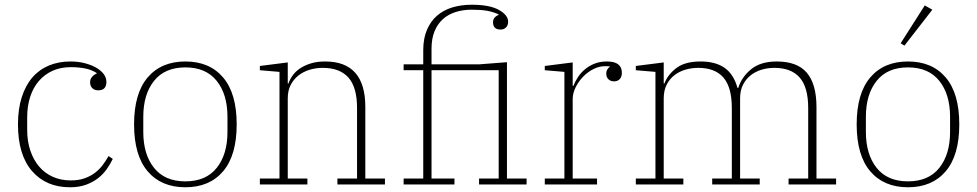

<svg xmlns="http://www.w3.org/2000/svg" viewBox="-20 -780 4133 812"><path d="M276 12Q175 12 115.5 -56.5Q56 -125 56 -254Q56 -319 72 -369Q88 -419 117 -452.5Q146 -486 187 -503Q228 -520 278 -520Q310 -520 337.5 -513Q365 -506 385.5 -494.5Q406 -483 418 -467.5Q430 -452 430 -434Q430 -398 396 -398Q379 -398 370 -407.5Q361 -417 361 -432Q361 -445 369 -454.5Q377 -464 389 -469V-471Q368 -485 340 -490.5Q312 -496 280 -496Q236 -496 202 -480.5Q168 -465 144 -437Q120 -409 107.5 -370Q95 -331 95 -284V-230Q95 -182 108.5 -142.5Q122 -103 146 -75Q170 -47 204 -32Q238 -17 279 -17Q312 -17 336.5 -25.5Q361 -34 380 -48Q399 -62 413.5 -81Q428 -100 439 -120L457 -108Q447 -87 432 -65.5Q417 -44 395.5 -27Q374 -10 344.5 1Q315 12 276 12Z M764 -13Q851 -13 896.5 -70Q942 -127 942 -222V-286Q942 -381 896.5 -438Q851 -495 764 -495Q677 -495 631.5 -438Q586 -381 586 -286V-222Q586 -127 631.5 -70Q677 -13 764 -13ZM764 12Q662 12 604.5 -55.5Q547 -123 547 -254Q547 -385 604.5 -452.5Q662 -520 764 -520Q866 -520 923.5 -452.5Q981 -385 981 -254Q981 -123 923.5 -55.5Q866 12 764 12Z M1079 -25H1162V-476L1079 -483V-501L1197 -516V-427H1200Q1206 -445 1218.5 -462Q1231 -479 1250 -491.5Q1269 -504 1295 -512Q1321 -520 1355 -520Q1525 -520 1525 -328V-25H1608V0H1407V-25H1490V-323Q1490 -411 1453.5 -452Q1417 -493 1345 -493Q1316 -493 1289.5 -485Q1263 -477 1242.5 -461Q1222 -445 1209.5 -421Q1197 -397 1197 -364V-25H1280V0H1079Z M1687 -25H1770V-483H1687V-508H1770V-568Q1770 -617 1785.5 -653.5Q1801 -690 1828 -713.5Q1855 -737 1892.5 -748.5Q1930 -760 1975 -760Q2051 -760 2090 -738Q2129 -716 2129 -688Q2129 -673 2120 -664Q2111 -655 2097 -655Q2065 -655 2065 -686Q2065 -697 2071.5 -705Q2078 -713 2089 -717V-719Q2066 -730 2039.5 -734.5Q2013 -739 1975 -739Q1938 -739 1906.5 -729Q1875 -719 1852.5 -698.5Q1830 -678 1817.5 -647Q1805 -616 1805 -574V-508H2008L2124 -517V-25H2207V0H2006V-25H2089V-483H1805V-25H1902V0H1687Z M2284 -25H2367V-476L2284 -483V-501L2402 -516V-417H2405Q2412 -435 2424 -453.5Q2436 -472 2454 -487Q2472 -502 2495 -511Q2518 -520 2547 -520Q2610 -520 2610 -472Q2610 -455 2601 -445.5Q2592 -436 2577 -436Q2562 -436 2553 -445Q2544 -454 2544 -468Q2544 -479 2549 -487Q2554 -495 2559 -497V-499Q2551 -500 2547.5 -500Q2544 -500 2537 -500Q2514 -500 2490 -488Q2466 -476 2446.5 -456Q2427 -436 2414.5 -411Q2402 -386 2402 -361V-25H2505V0H2284Z M2669 -25H2752V-476L2669 -483V-501L2787 -516V-427H2790Q2803 -463 2839.5 -491.5Q2876 -520 2943 -520Q3006 -520 3044.5 -493Q3083 -466 3099 -408H3102Q3117 -455 3157 -487.5Q3197 -520 3265 -520Q3352 -520 3392.5 -472Q3433 -424 3433 -327V-25H3516V0H3315V-25H3398V-323Q3398 -411 3362 -452Q3326 -493 3255 -493Q3226 -493 3200 -485Q3174 -477 3154 -461Q3134 -445 3122 -421Q3110 -397 3110 -364V-25H3193V0H2992V-25H3075V-323Q3075 -411 3039.5 -452Q3004 -493 2933 -493Q2904 -493 2877.5 -485Q2851 -477 2831 -461Q2811 -445 2799 -421Q2787 -397 2787 -364V-25H2870V0H2669Z M3820 -13Q3907 -13 3952.5 -70Q3998 -127 3998 -222V-286Q3998 -381 3952.5 -438Q3907 -495 3820 -495Q3733 -495 3687.5 -438Q3642 -381 3642 -286V-222Q3642 -127 3687.5 -70Q3733 -13 3820 -13ZM3820 12Q3718 12 3660.5 -55.5Q3603 -123 3603 -254Q3603 -385 3660.5 -452.5Q3718 -520 3820 -520Q3922 -520 3979.5 -452.5Q4037 -385 4037 -254Q4037 -123 3979.5 -55.5Q3922 12 3820 12ZM3789 -597 3891 -757 3923 -739 3805 -587Z"/></svg>

Font: IBM Plex Serif ExtLt
Style: Regular
Weight: 200
Designer: Mike Abbink, Paul van der Laan, Pieter van Rosmalen
Foundry: Bold Monday
Version: Version 3.001